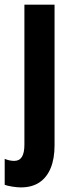

<svg xmlns="http://www.w3.org/2000/svg" viewBox="-48 -567 312 827"><path d="M42 240.2Q26.4 240.2 4.9 236.8Q-16.6 233.4 -27.8 229V117.2Q-17.6 121.6 -7.1 123.8Q3.4 126 13.2 126Q35.6 126 46.4 108.6Q57.1 91.3 57.1 56.2V-546.9H187V59.1Q187 116.2 170.4 156.7Q153.8 197.3 121.6 218.8Q89.4 240.2 42 240.2Z"/></svg>

Font: Open Sans Condensed
Style: Regular
Weight: 400
Width: 3
Designer: Monotype Design Team
Foundry: Monotype Imaging Inc.
Version: Version 3.000